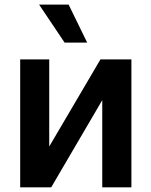

<svg xmlns="http://www.w3.org/2000/svg" viewBox="-20 -799 646 819"><path d="M540.5 0H416.2V-371.8L198.5 0H66.1V-545.5H190V-174L408.4 -545.5H540.5ZM351.9 -617.2H255.7L146.7 -779.5H272.7Z"/></svg>

Font: Linik Sans SemiBold
Style: Regular
Weight: 600
Designer: Fonts by Rasmus Andersson / Changes by Cristiano Sobral with parts from Marc Monis
Foundry: rsms
Version: Version 3.020; ttfautohint (v1.6)